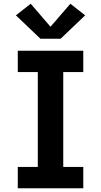

<svg xmlns="http://www.w3.org/2000/svg" viewBox="-20 -1006 540 1026"><path d="M75 0V-114H182V-621H75V-735H425V-621H318V-114H425V0ZM196 -799 65 -924 144 -986 250 -863 356 -986 435 -924 304 -799Z"/></svg>

Font: Iosevka Slab Heavy
Style: Regular
Weight: 900
Monospace: yes
Designer: Belleve Invis
Foundry: Belleve Invis
Version: Version 11.1.0; ttfautohint (v1.8.3)